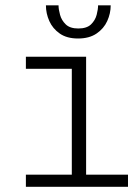

<svg xmlns="http://www.w3.org/2000/svg" viewBox="-20 -718 540 738"><path d="M79.5 0V-46.5H256V-453.5H79.5V-500H311V-46.5H472V0ZM280 -570Q237 -570 209.8 -589Q182.5 -608 169.5 -637.2Q156.5 -666.5 156.5 -697.5H205Q205 -682 210.8 -661Q216.5 -640 232.8 -624.2Q249 -608.5 281 -608.5Q313.5 -608.5 329.8 -624.2Q346 -640 351.5 -661Q357 -682 357 -697.5H405.5Q405.5 -666.5 392.2 -637.2Q379 -608 351 -589Q323 -570 280 -570Z"/></svg>

Font: Trispace Thin ExtraLight
Style: Regular
Weight: 250
Version: Version 1.210